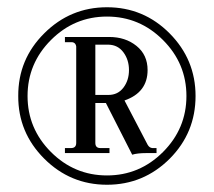

<svg xmlns="http://www.w3.org/2000/svg" viewBox="-20 -680 584 524"><path d="M275.9 -558.1H240.2V-420.9H275.9Q301.8 -420.9 316.9 -440.9Q332 -460.9 332 -488.8Q332 -516.6 316.9 -537.1Q301.8 -557.6 275.9 -558.1ZM278.8 -275.9V-262.2H157.2V-275.9H173.8Q188 -275.9 188 -290V-553.2Q186 -565.4 173.8 -564.9H157.2V-579.1H277.8Q322.3 -579.1 352.5 -554.7Q382.8 -530.3 382.8 -488.8Q382.8 -427.7 319.8 -405.8L382.8 -285.2Q387.7 -276.4 396 -275.9H407.2V-262.2H378.9Q355 -262.2 340.8 -257.8L269 -398.9H240.2V-290Q240.2 -275.9 253.9 -275.9ZM119.1 -570.8Q55.2 -506.8 55.2 -418Q55.2 -329.1 119.1 -265.1Q183.1 -201.2 272 -201.2Q360.8 -201.2 424.8 -265.1Q488.8 -329.1 488.8 -418Q488.8 -506.8 424.8 -570.8Q360.8 -634.8 272 -634.8Q183.1 -634.8 119.1 -570.8ZM29.8 -418Q29.3 -518.1 100.6 -588.9Q171.9 -660.2 272 -660.2Q372.1 -660.2 442.9 -588.9Q513.7 -517.6 513.7 -418Q513.7 -317.9 443.4 -247.1Q372.1 -175.8 272 -175.8Q171.9 -175.8 100.6 -247.1Q29.3 -318.4 29.8 -418Z"/></svg>

Font: Arapey-Regular
Style: Regular
Weight: 400
Designer: Eduardo Rodriguez Tunni
Foundry: Eduardo Rodriguez Tunni
Version: Version 1.002